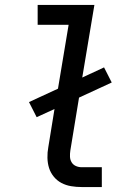

<svg xmlns="http://www.w3.org/2000/svg" viewBox="-20 -755 540 775"><path d="M310 0Q288 0 267 -3.5Q246 -7 228 -16.5Q210 -26 197 -42Q184 -58 178 -77Q172 -96 171.5 -118Q171 -140 175 -161L200 -315L128 -282L97 -343L214 -397L257 -655H132V-735H361L312 -442L400 -483L431 -422L299 -361L264 -148Q262 -135 262.5 -122.5Q263 -110 269 -100Q275 -90 286 -85Q297 -80 310 -80H391V0Z"/></svg>

Font: Iosevka SS04 Medium
Style: Italic
Weight: 500
Italic angle: -9°
Monospace: yes
Designer: Belleve Invis
Foundry: Belleve Invis
Version: Version 19.0.0; ttfautohint (v1.8.4)